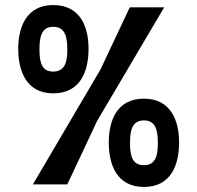

<svg xmlns="http://www.w3.org/2000/svg" viewBox="-20 -729 780 759"><path d="M110 0H246L364 -251L629 -700H493L377 -454ZM190 -360C296 -360 330 -444 330 -536C330 -621 299 -709 190 -709C84 -709 52 -621 52 -536C52 -449 84 -360 190 -360ZM190 -446C146 -446 136 -481 136 -533C136 -583 144 -623 190 -623C238 -623 246 -583 246 -533C246 -486 238 -446 190 -446ZM549 10C654 10 688 -74 688 -166C688 -251 656 -339 549 -339C441 -339 410 -251 410 -166C410 -79 441 10 549 10ZM549 -76C504 -76 494 -111 494 -163C494 -213 502 -253 549 -253C596 -253 604 -213 604 -163C604 -116 596 -76 549 -76Z"/></svg>

Font: Finlandica Medium
Style: Regular
Weight: 500
Designer: Niklas Ekholm, Juho Hiilivirta, Jaakko Suomalainen
Foundry: Helsinki Type Studio
Version: Version 2.000;Glyphs 3.2 (3202)